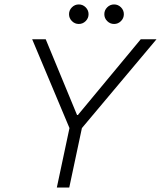

<svg xmlns="http://www.w3.org/2000/svg" viewBox="-20 -845 725 865"><path d="M236 0 293 -268 125 -668H186L327 -327H331L614 -668H685L349 -268L292 0ZM494 -737Q476 -737 463 -750Q450 -763 450 -781Q450 -799 463 -812Q476 -825 494 -825Q512 -825 525 -812Q538 -799 538 -781Q538 -763 525 -750Q512 -737 494 -737ZM335 -737Q317 -737 304 -750Q291 -763 291 -781Q291 -799 304 -812Q317 -825 335 -825Q353 -825 366 -812Q379 -799 379 -781Q379 -763 366 -750Q353 -737 335 -737Z"/></svg>

Font: Atkinson Hyperlegible Mono ExtraLight
Style: Italic
Weight: 200
Italic angle: -12°
Monospace: yes
Designer: Elliott Scott, Megan Eiswerth, Linus Boman, Theodore Petrosky, Letters from Sweden
Foundry: Applied Design Works, Letters from Sweden
Version: Version 2.001